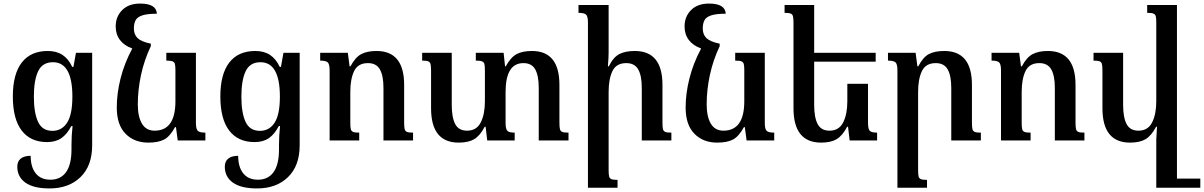

<svg xmlns="http://www.w3.org/2000/svg" viewBox="-20 -788 6753 1077"><path d="M77 147Q77 117 96.5 101.5Q116 86 152 86Q152 149 180.5 184.5Q209 220 263 220Q320 220 350.5 177.5Q381 135 381 50V24Q381 -27 387 -81H380Q356 -35 324 -13Q292 9 244 9Q151 9 101.5 -56Q52 -121 52 -247Q52 -372 102 -437Q152 -502 248 -502Q297 -502 330.5 -480Q364 -458 385 -413H392L406 -492H497V27Q497 142 431.5 205.5Q366 269 258 269Q168 269 122.5 236.5Q77 204 77 147ZM386 -246Q386 -439 277 -439Q218 -439 194 -388.5Q170 -338 170 -246Q170 -155 193.5 -104.5Q217 -54 274 -54Q327 -54 356.5 -100Q386 -146 386 -246Z M1132 -44V0H977L967 -75H962Q933 -22 900 -5Q867 12 812 12Q733 12 684 -38Q635 -88 635 -185Q635 -264 656.5 -349Q678 -434 722 -516Q677 -532 653 -563.5Q629 -595 629 -640Q629 -695 665.5 -731.5Q702 -768 766 -768Q857 -768 860 -711Q807 -711 779 -702Q751 -693 741 -675Q731 -657 731 -628Q731 -594 752 -574Q773 -554 826 -543V-529Q789 -451 771 -367.5Q753 -284 753 -203Q753 -133 776.5 -94Q800 -55 847 -55Q964 -55 964 -220V-393Q964 -419 961 -429.5Q958 -440 947.5 -444Q937 -448 913 -448V-492H1079V-99Q1079 -64 1089.5 -54Q1100 -44 1132 -44Z M1241 147Q1241 117 1260.5 101.5Q1280 86 1316 86Q1316 149 1344.5 184.5Q1373 220 1427 220Q1484 220 1514.5 177.5Q1545 135 1545 50V24Q1545 -27 1551 -81H1544Q1520 -35 1488 -13Q1456 9 1408 9Q1315 9 1265.5 -56Q1216 -121 1216 -247Q1216 -372 1266 -437Q1316 -502 1412 -502Q1461 -502 1494.5 -480Q1528 -458 1549 -413H1556L1570 -492H1661V27Q1661 142 1595.5 205.5Q1530 269 1422 269Q1332 269 1286.5 236.5Q1241 204 1241 147ZM1550 -246Q1550 -439 1441 -439Q1382 -439 1358 -388.5Q1334 -338 1334 -246Q1334 -155 1357.5 -104.5Q1381 -54 1438 -54Q1491 -54 1520.5 -100Q1550 -146 1550 -246Z M2297 0H2131V-295Q2131 -363 2111 -398.5Q2091 -434 2044 -434Q1988 -434 1966.5 -389.5Q1945 -345 1945 -272V-99Q1945 -73 1948 -62.5Q1951 -52 1961 -48Q1971 -44 1995 -44V0H1829V-393Q1829 -428 1818.5 -438Q1808 -448 1776 -448V-492H1931L1941 -416H1946Q1973 -467 2006.5 -484.5Q2040 -502 2092 -502Q2247 -502 2247 -312V-101Q2247 -74 2250 -63Q2253 -52 2263 -48Q2273 -44 2297 -44Z M3169 -44V0H3002V-295Q3002 -363 2982.5 -398.5Q2963 -434 2916 -434Q2816 -434 2816 -272V-99Q2816 -64 2826 -54Q2836 -44 2867 -44V0H2713L2704 -77H2699Q2672 -26 2639.5 -7Q2607 12 2553 12Q2398 12 2398 -181V-391Q2398 -418 2395 -429Q2392 -440 2382 -444Q2372 -448 2348 -448V-492H2514V-200Q2514 -129 2533.5 -92Q2553 -55 2600 -55Q2653 -55 2676.5 -101Q2700 -147 2700 -220V-393Q2700 -419 2697 -429.5Q2694 -440 2683.5 -444Q2673 -448 2649 -448V-492H2805L2813 -416H2817Q2845 -467 2878 -484.5Q2911 -502 2964 -502Q3118 -502 3118 -312V-101Q3118 -74 3121 -63Q3124 -52 3134 -48Q3144 -44 3169 -44Z M3746 0H3580V-295Q3580 -363 3560 -398.5Q3540 -434 3493 -434Q3437 -434 3415.5 -389.5Q3394 -345 3394 -272V166Q3394 192 3397 202.5Q3400 213 3410 217Q3420 221 3444 221V265H3278V-661Q3278 -696 3267.5 -706Q3257 -716 3225 -716V-760H3394V-493Q3394 -468 3390 -416H3395Q3421 -468 3454.5 -485Q3488 -502 3541 -502Q3696 -502 3696 -312V-101Q3696 -74 3699 -63Q3702 -52 3712 -48Q3722 -44 3746 -44Z M4323 -44V0H4168L4158 -75H4153Q4124 -22 4091 -5Q4058 12 4003 12Q3924 12 3875 -38Q3826 -88 3826 -185Q3826 -264 3847.5 -349Q3869 -434 3913 -516Q3868 -532 3844 -563.5Q3820 -595 3820 -640Q3820 -695 3856.5 -731.5Q3893 -768 3957 -768Q4048 -768 4051 -711Q3998 -711 3970 -702Q3942 -693 3932 -675Q3922 -657 3922 -628Q3922 -594 3943 -574Q3964 -554 4017 -543V-529Q3980 -451 3962 -367.5Q3944 -284 3944 -203Q3944 -133 3967.5 -94Q3991 -55 4038 -55Q4155 -55 4155 -220V-393Q4155 -419 4152 -429.5Q4149 -440 4138.5 -444Q4128 -448 4104 -448V-492H4270V-99Q4270 -64 4280.5 -54Q4291 -44 4323 -44Z M4900 -44V0H4746L4737 -77H4732Q4705 -26 4672.5 -7Q4640 12 4586 12Q4431 12 4431 -181V-659Q4431 -686 4428 -697Q4425 -708 4415 -712Q4405 -716 4381 -716V-760H4547V-492H4892V-442H4547V-200Q4547 -129 4566.5 -92Q4586 -55 4633 -55Q4686 -55 4709.5 -101Q4733 -147 4733 -220V-318H4849V-99Q4849 -64 4859 -54Q4869 -44 4900 -44Z M5482 0H5316V-295Q5316 -363 5296 -398.5Q5276 -434 5229 -434Q5173 -434 5151.5 -389.5Q5130 -345 5130 -272V166Q5130 192 5133 202.5Q5136 213 5146 217Q5156 221 5180 221V265H5014V-393Q5014 -428 5003.5 -438Q4993 -448 4961 -448V-492H5116L5126 -416H5131Q5158 -468 5191 -485Q5224 -502 5277 -502Q5432 -502 5432 -312V-101Q5432 -74 5435 -63Q5438 -52 5448 -48Q5458 -44 5482 -44Z M6063 0H5897V-295Q5897 -363 5877 -398.5Q5857 -434 5810 -434Q5754 -434 5732.5 -389.5Q5711 -345 5711 -272V-99Q5711 -73 5714 -62.5Q5717 -52 5727 -48Q5737 -44 5761 -44V0H5595V-393Q5595 -428 5584.5 -438Q5574 -448 5542 -448V-492H5697L5707 -416H5712Q5739 -467 5772.5 -484.5Q5806 -502 5858 -502Q6013 -502 6013 -312V-101Q6013 -74 6016 -63Q6019 -52 6029 -48Q6039 -44 6063 -44Z M6713 214V265H6564H6466V-5L6470 -77H6465Q6438 -26 6405.5 -7Q6373 12 6319 12Q6164 12 6164 -181V-391Q6164 -418 6161 -429Q6158 -440 6148 -444Q6138 -448 6114 -448V-492H6280V-200Q6280 -129 6299.5 -92Q6319 -55 6366 -55Q6419 -55 6442.5 -101Q6466 -147 6466 -220V-661Q6466 -687 6463 -697.5Q6460 -708 6449.5 -712Q6439 -716 6415 -716V-760H6582V214Z"/></svg>

Font: Noto Serif Armenian Medium
Style: Regular
Weight: 500
Designer: Monotype Design team
Foundry: Monotype Imaging Inc.
Version: Version 1.000